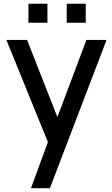

<svg xmlns="http://www.w3.org/2000/svg" viewBox="-20 -750 588 1010"><path d="M229.5 -730.5V-630.5H129.5V-730.5ZM431 -730.5V-630.5H331V-730.5ZM434.5 -540H540.5L242.5 240H143L232 -2.5L13.5 -540H122.5L282 -134Z"/></svg>

Font: Manrope KiralyPet SmBd KiralyPet
Style: Regular
Weight: 600
Designer: Mikhail Sharanda
Foundry: Mikhail Sharanda
Version: Version 4.502